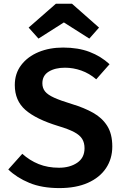

<svg xmlns="http://www.w3.org/2000/svg" viewBox="-20 -975 655 1011"><path d="M571.3 -203.6Q571.3 -139 538.2 -89.5Q505.1 -40 442.8 -12.3Q380.5 15.4 292.8 15.4Q200.5 15.4 134.4 -12.1Q68.2 -39.5 23.6 -82.6L97.4 -165.1Q135.9 -130.3 183.6 -111Q231.3 -91.8 290.8 -91.8Q347.7 -91.8 386.4 -117.9Q425.1 -144.1 425.1 -194.4Q425.1 -223.1 412.8 -243.3Q400.5 -263.6 370.5 -279.5Q340.5 -295.4 287.2 -311.3Q169.7 -347.2 113.8 -396.2Q57.9 -445.1 57.9 -527.2Q57.9 -588.2 91.8 -632.6Q125.6 -676.9 183.1 -700.8Q240.5 -724.6 312.3 -724.6Q391.3 -724.6 451.3 -701.8Q511.3 -679 556.9 -636.9L486.7 -557.4Q450.3 -588.7 407.9 -603.6Q365.6 -618.5 322.1 -618.5Q270.3 -618.5 236.7 -597.9Q203.1 -577.4 203.1 -536.4Q203.1 -511.3 217.2 -493.6Q231.3 -475.9 265.4 -460.5Q299.5 -445.1 360 -426.7Q423.1 -407.7 470.5 -381Q517.9 -354.4 544.6 -312.1Q571.3 -269.7 571.3 -203.6ZM359 -955.4 501.5 -829.7 450.3 -771.8 316.4 -856.9 182.6 -771.8 130.8 -829.7 274.4 -955.4Z"/></svg>

Font: Fira Code SemiBold
Style: Regular
Weight: 600
Designer: Carrois Corporate, Edenspiekermann AG, Nikita Prokopov
Foundry: Carrois Corporate, Edenspiekermann AG, Nikita Prokopov
Version: Version 6.002